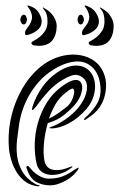

<svg xmlns="http://www.w3.org/2000/svg" viewBox="-20 -668 429 691"><path d="M306 -408Q314 -398 318.5 -383Q323 -368 322 -350.5Q321 -333 314 -314Q307 -295 292 -277Q263 -243 228.5 -224.5Q194 -206 166 -206Q149 -206 166 -212Q175 -215 187.5 -221.5Q200 -228 214 -237.5Q228 -247 242.5 -260Q257 -273 269 -290Q289 -318 292.5 -344.5Q296 -371 282 -385Q270 -397 254 -398.5Q238 -400 206 -381Q177 -364 154 -339Q131 -314 111 -286Q100 -272 96.5 -272Q93 -272 99 -290Q111 -325 132.5 -355Q154 -385 184 -406Q206 -421 224.5 -427Q243 -433 258.5 -432Q274 -431 286 -424.5Q298 -418 306 -408ZM360 -338Q356 -314 347.5 -297.5Q339 -281 328.5 -269.5Q318 -258 307.5 -251Q297 -244 289 -238Q285 -235 283 -237Q281 -239 286 -244Q304 -259 322.5 -284.5Q341 -310 342 -341Q342 -394 316 -422Q290 -450 251 -446.5Q212 -443 170 -416Q143 -399 122.5 -376.5Q102 -354 87 -328.5Q72 -303 62.5 -276Q53 -249 49 -222Q45 -196 41.5 -166Q38 -136 41.5 -107Q45 -78 60 -51.5Q75 -25 107 -6Q112 -3 117.5 -2Q123 -1 123 0Q123 2 118 2.5Q113 3 107 1Q82 -4 64.5 -19.5Q47 -35 36 -55Q25 -75 19 -97Q13 -119 12 -137Q6 -216 34 -293Q40 -309 49.5 -329Q59 -349 73 -369.5Q87 -390 106 -409.5Q125 -429 149 -444Q172 -458 197 -465Q222 -472 247 -471.5Q272 -471 294 -462.5Q316 -454 333 -437Q348 -421 356.5 -396Q365 -371 360 -338ZM269 -374Q281 -360 272 -330.5Q263 -301 230 -271Q212 -254 195 -243.5Q178 -233 152 -225Q141 -187 138 -150Q135 -113 140 -90Q141 -81 146.5 -72.5Q152 -64 162.5 -59.5Q173 -55 190 -56Q207 -57 232 -67Q239 -70 240.5 -68.5Q242 -67 234 -62Q216 -48 196 -42.5Q176 -37 158.5 -39Q141 -41 128.5 -51Q116 -61 112 -78Q104 -113 105 -151Q106 -189 116.5 -226Q127 -263 146.5 -295.5Q166 -328 195 -351Q249 -394 269 -374ZM259 -55Q252 -45 241.5 -35.5Q231 -26 217.5 -18.5Q204 -11 189.5 -6Q175 -1 160 -1Q134 -1 111.5 -12.5Q89 -24 77 -59Q75 -63 75 -66.5Q75 -70 77 -70Q81 -72 85 -67.5Q89 -63 93 -58Q104 -45 121.5 -35Q139 -25 155 -25Q185 -25 207 -34Q229 -43 249 -58Q254 -61 260.5 -64Q267 -67 259 -55ZM245 -347Q241 -355 216 -334Q193 -316 179.5 -292.5Q166 -269 156 -241Q175 -250 191 -261.5Q207 -273 221 -284Q236 -297 243 -318Q250 -339 245 -347ZM119 -503Q114 -503 103.5 -504.5Q93 -506 93 -514Q93 -517 102 -521.5Q111 -526 122 -534.5Q133 -543 142 -556.5Q151 -570 151 -591Q151 -617 141 -630Q139 -633 136 -636.5Q133 -640 134 -641Q136 -641 138.5 -639.5Q141 -638 142 -637Q162 -626 173 -608.5Q184 -591 184 -575Q184 -543 168.5 -523Q153 -503 119 -503ZM82 -543Q70 -538 70 -549Q70 -557 76 -564.5Q82 -572 87.5 -581Q93 -590 95 -601.5Q97 -613 89 -630Q87 -635 82 -641Q77 -647 79 -648Q81 -649 87.5 -646.5Q94 -644 96 -643Q113 -635 121.5 -619Q130 -603 130 -591Q130 -572 114.5 -559.5Q99 -547 82 -543ZM53 -597Q53 -602 56.5 -608.5Q60 -615 66 -615Q71 -615 74 -608.5Q77 -602 77 -597Q77 -593 74 -586.5Q71 -580 66 -580Q60 -580 56.5 -586Q53 -592 53 -597ZM325 -503Q320 -503 309.5 -504.5Q299 -506 299 -514Q299 -517 308 -521.5Q317 -526 327.5 -534.5Q338 -543 347 -556.5Q356 -570 356 -591Q356 -616 347 -630Q345 -633 341.5 -636.5Q338 -640 340 -641Q341 -641 344 -639.5Q347 -638 348 -637Q368 -626 378.5 -608.5Q389 -591 389 -575Q389 -543 374 -523Q359 -503 325 -503ZM288 -543Q283 -541 279 -541.5Q275 -542 275 -549Q275 -557 281 -564.5Q287 -572 293 -581Q299 -590 301 -601.5Q303 -613 295 -630Q293 -635 288 -641Q283 -647 285 -648Q287 -649 293 -646.5Q299 -644 301 -643Q318 -635 327 -619Q336 -603 336 -591Q336 -572 320.5 -559.5Q305 -547 288 -543ZM259 -597Q259 -602 262 -608.5Q265 -615 271 -615Q276 -615 279 -608.5Q282 -602 282 -597Q282 -593 279 -586.5Q276 -580 271 -580Q265 -580 262 -586Q259 -592 259 -597Z"/></svg>

Font: mr_AkronimG
Style: Regular
Weight: 400
Version: Version 1.002 April 14, 2020